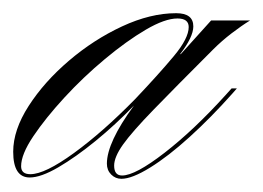

<svg xmlns="http://www.w3.org/2000/svg" viewBox="-63 -264 399 291"><path d="M-18 5Q-43 5 -43 -34Q-43 -67 -19.5 -103.5Q4 -140 41.5 -172Q79 -204 122 -224Q165 -244 204 -244Q230 -244 230 -224Q230 -208 210 -182H211L257 -233H316Q303 -225 288 -213.5Q273 -202 260 -189Q203 -132 170 -98Q137 -64 123.5 -45Q110 -26 110 -13Q110 2 122 2Q142 2 186.5 -32.5Q231 -67 279 -120L288 -130H296L289 -122Q257 -86 224.5 -56.5Q192 -27 164.5 -10Q137 7 121 7Q112 7 105.5 0.5Q99 -6 99 -16Q99 -48 140 -104Q112 -75 82 -50.5Q52 -26 25.5 -10.5Q-1 5 -18 5ZM-17 0Q5 0 49 -32Q93 -64 142 -114Q178 -152 200.5 -179Q223 -206 223 -223Q223 -236 206 -236Q187 -236 158 -219Q129 -202 96 -174.5Q63 -147 34.5 -116Q6 -85 -12.5 -57.5Q-31 -30 -31 -12Q-31 0 -17 0Z"/></svg>

Font: Ballet 72pt
Style: Regular
Weight: 400
Designer: Maximiliano R. Sproviero
Foundry: Omnibus-Type
Version: Version 1.100; ttfautohint (v1.8.3)